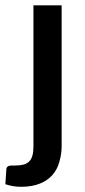

<svg xmlns="http://www.w3.org/2000/svg" viewBox="-57 -530 324 731"><path d="M70.3 -509.8H177.7V26.4Q177.7 56.2 168.9 86.4Q161.1 115.2 142.6 136.2Q123.5 157.7 95.2 168.9Q64.5 181.2 23.4 181.2Q8.3 181.2 -7.3 178.7Q-19.5 176.8 -36.6 171.4L-32.7 112.8Q-32.2 108.4 -29.3 105.5Q-26.9 103 -23.4 101.6Q-19.5 100.6 -14.2 100.1H1.5Q20 100.1 34.2 96.2Q46.9 92.3 55.7 83Q63 75.7 66.9 60.5Q70.3 47.4 70.3 26.4Z"/></svg>

Font: Lato-SemiBold
Style: Regular
Weight: 500
Designer: Lukasz Dziedzic with Adam Twardoch and Botio Nikoltchev
Foundry: tyPoland Lukasz Dziedzic
Version: ""